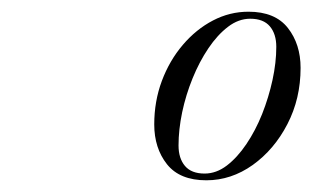

<svg xmlns="http://www.w3.org/2000/svg" viewBox="-20 -783 534 328"><path d="M332.5 -475Q287 -475 265.2 -502.5Q243.5 -530 243.5 -570.5Q243.5 -610 256.5 -644.8Q269.5 -679.5 292.2 -706.2Q315 -733 343.8 -748Q372.5 -763 404.5 -763Q450 -763 471.8 -735.2Q493.5 -707.5 493.5 -667Q493.5 -614.5 471 -571Q448.5 -527.5 411.8 -501.2Q375 -475 332.5 -475ZM329.5 -486.5Q349.5 -486.5 367.5 -500.2Q385.5 -514 401 -537Q416.5 -560 427.8 -588.2Q439 -616.5 445.5 -646.2Q452 -676 452 -703Q452 -725 441 -738Q430 -751 407.5 -751Q387.5 -751 369.5 -737.2Q351.5 -723.5 336 -700.5Q320.5 -677.5 309 -649.2Q297.5 -621 291.2 -591.2Q285 -561.5 285 -534.5Q285 -512.5 296 -499.5Q307 -486.5 329.5 -486.5Z"/></svg>

Font: Bodoni Moda 11pt
Style: Italic
Weight: 400
Italic angle: -13°
Version: Version 2.004